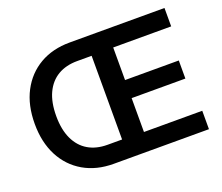

<svg xmlns="http://www.w3.org/2000/svg" viewBox="-120 -905 1253 1082"><g transform="rotate(-20 507.0 -364.0)"><path d="M389.6 0Q287.1 0 210 -44.7Q132.8 -89.4 90.3 -171.1Q47.9 -252.9 47.9 -363.3Q47.9 -475.1 90.6 -556.6Q133.3 -638.2 210.2 -682.9Q287.1 -727.5 389.6 -727.5H546.9V-614.7H394Q326.7 -614.7 278.1 -586.2Q229.5 -557.6 203.1 -501.7Q176.8 -445.8 176.8 -363.3Q176.8 -282.2 203.1 -226.1Q229.5 -169.9 277.8 -141.4Q326.2 -112.8 393.1 -112.8H545.4V0ZM480.5 0V-727.5H958.5V-617.2H610.8V-421.9H933.1V-313.5H610.8V-110.4H960.4V0Z"/></g></svg>

Font: Inter 17pt SemiBold
Style: Regular
Weight: 600
Version: Version 4.001;git-66647c0bb